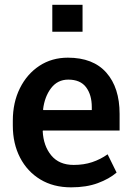

<svg xmlns="http://www.w3.org/2000/svg" viewBox="-20 -782 562 812"><path d="M280.8 10.3Q205.6 10.3 150.4 -23.2Q95.2 -56.6 64.7 -115.7Q34.2 -174.8 34.2 -251V-271.5Q34.2 -348.6 64.2 -408.9Q94.2 -469.2 146.7 -503.7Q199.2 -538.1 267.1 -538.1Q374 -538.1 429.9 -474.6Q485.8 -411.1 485.8 -300.3V-230H161.6L160.6 -227.5Q163.6 -165 196.8 -124.8Q230 -84.5 291.5 -84.5Q334.5 -84.5 369.6 -96.2Q404.8 -107.9 435.1 -129.4L473.1 -52.2Q441.9 -25.4 393.8 -7.6Q345.7 10.3 280.8 10.3ZM163.6 -316.4H368.2V-329.1Q368.2 -380.9 344 -413.1Q319.8 -445.3 268.6 -445.3Q223.6 -445.3 196 -409.2Q168.5 -373 162.1 -318.8ZM201.2 -647.9V-761.7H329.1V-647.9Z"/></svg>

Font: Roboto Slab Medium
Style: Regular
Weight: 500
Designer: Google
Version: Version 2.001; ttfautohint (v1.8.3)